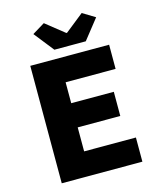

<svg xmlns="http://www.w3.org/2000/svg" viewBox="-125 -941 849 1028"><g transform="rotate(-15 300.0 -426.5)"><path d="M88 0V-651H525V-517H248V-401H484V-267H248V-134H535V0ZM235 -701 148 -811 217 -853 320 -771H324L427 -853L496 -811L409 -701Z"/></g></svg>

Font: Source Code Pro ExtraBold
Style: Regular
Weight: 800
Monospace: yes
Designer: Paul D. Hunt, Teo Tuominen
Foundry: Adobe Systems Incorporated
Version: Version 1.018;hotconv 1.0.116;makeotfexe 2.5.65601